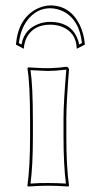

<svg xmlns="http://www.w3.org/2000/svg" viewBox="-20 -678 350 701"><path d="M260.3 -500Q258.3 -561.5 203.1 -581.5Q185.1 -587.9 163.1 -587.9Q106 -587.9 80.1 -545.9Q68.4 -525.4 66.9 -500L38.1 -515.1Q46.4 -611.8 116.2 -646.5Q140.1 -657.7 163.1 -658.2Q235.8 -658.2 271 -587.4Q286.6 -554.7 290 -515.1ZM89.8 -234.9Q89.8 -374 80.1 -428.2L83 -432.1Q89.8 -432.1 107.4 -430.7Q138.2 -428.7 153.8 -429.2Q158.7 -429.2 163.3 -429.2Q168 -429.2 172.4 -429.7Q176.8 -430.2 180.9 -430.2Q185.1 -430.2 189.9 -430.7Q194.8 -431.2 197.5 -431.2Q200.2 -431.2 205.1 -432.1Q210 -433.1 211.4 -433.1Q212.9 -433.1 217.8 -433.6L223.1 -434.1Q231.4 -432.1 231.9 -423.8Q222.2 -301.3 222.2 -246.1V-180.2Q222.2 -70.8 231.9 0L230 2.9Q184.1 0 155.8 0Q125.5 0 82 2.9L80.1 0Q89.8 -68.4 89.8 -180.2ZM269 -515.6 279.3 -521Q270 -605 212.4 -635.7Q189 -647.5 163.1 -647.9Q112.8 -647.9 78.6 -602.5Q54.7 -569.3 48.8 -520.5L58.6 -515.6Q68.8 -575.2 128.9 -593.3Q146 -598.1 163.1 -598.1Q234.4 -598.1 260.3 -543Q266.6 -529.8 269 -515.6ZM100.1 -234.9V-180.2Q100.1 -72.3 91.3 -7.8Q126.5 -10.3 155.8 -9.8Q186 -9.8 220.7 -7.8Q211.9 -76.7 211.9 -180.2V-246.1Q211.9 -304.2 222.2 -423.8Q180.2 -418.9 153.8 -418.9Q143.6 -418.9 91.3 -421.9Q100.1 -364.3 100.1 -234.9Z"/></svg>

Font: Linux Biolinum Outline O
Style: Bold
Weight: 700
Designer: Philipp H. Poll
Foundry: Philipp H. Poll
Version: Version 0.9.2